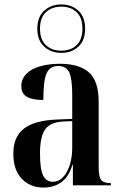

<svg xmlns="http://www.w3.org/2000/svg" viewBox="-20 -834 550 864"><path d="M176 10Q116 10 78 -29.5Q40 -69 40 -143Q40 -219 88 -255.5Q136 -292 234 -296L305 -299V-407Q305 -480 291.5 -508.5Q278 -537 242 -537Q204 -537 189.5 -503.5Q175 -470 175 -384Q126 -384 101 -398.5Q76 -413 76 -446Q76 -479 99 -502Q122 -525 161.5 -536Q201 -547 249 -547Q336 -547 380 -508.5Q424 -470 424 -376V-83Q424 -39 435 -24.5Q446 -10 477 -10H479V0H308V-93H306Q290 -38 256 -14Q222 10 176 10ZM218 -16Q244 -16 263.5 -36.5Q283 -57 294 -92Q305 -127 305 -168V-289L263 -287Q205 -284 182.5 -250.5Q160 -217 160 -144Q160 -73 174 -44.5Q188 -16 218 -16ZM256 -596Q210 -596 179 -624Q148 -652 148 -705Q148 -758 179 -786Q210 -814 256 -814Q302 -814 332.5 -786Q363 -758 363 -705Q363 -652 332.5 -624Q302 -596 256 -596ZM256 -606Q299 -606 325 -631Q351 -656 351 -705Q351 -754 325 -779Q299 -804 256 -804Q213 -804 186.5 -779Q160 -754 160 -705Q160 -656 186.5 -631Q213 -606 256 -606Z"/></svg>

Font: Noto Serif Display Condensed SemiBold
Style: Regular
Weight: 600
Width: 3
Designer: Monotype Design Team
Foundry: Monotype Imaging Inc.
Version: Version 2.009